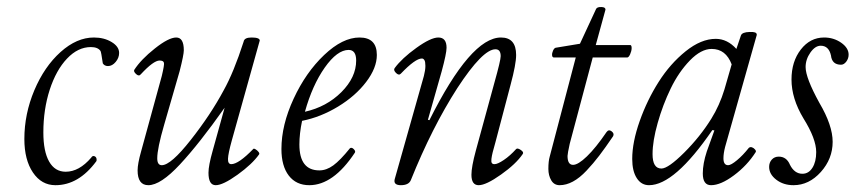

<svg xmlns="http://www.w3.org/2000/svg" viewBox="-20 -525 2486 558"><path d="M141.1 13.2Q100.6 13.2 75.7 -23.7Q50.8 -60.5 50.8 -121.1Q50.8 -193.8 79.8 -262.7Q108.9 -331.5 156 -373.8Q203.1 -416 252.9 -416Q282.7 -416 304.4 -402.8Q326.2 -389.6 326.2 -371.1Q326.2 -356.9 316.2 -345Q306.2 -333 293.9 -333Q283.7 -333 278.8 -340.8Q273.9 -375 272 -377Q264.2 -388.2 244.1 -388.2Q206.5 -388.2 174.8 -354.7Q143.1 -321.3 124.5 -264.2Q106 -207 106 -140.1Q106 -85 122.8 -55.4Q139.6 -25.9 170.9 -25.9Q210 -25.9 245.1 -66.9Q248.5 -72.8 253.7 -71.3Q258.8 -69.8 260.3 -64.7Q261.7 -59.6 259.8 -56.2Q208.5 13.2 141.1 13.2Z M411.1 13.2Q379.9 13.2 379.9 -29.8Q379.9 -48.8 390.1 -85L450.2 -304.2Q458 -336.9 456.5 -342.3Q455.1 -349.1 443.8 -349.1Q426.3 -349.1 389.2 -309.1Q383.8 -302.2 375.7 -309.6Q367.7 -316.9 370.1 -321.8Q389.6 -352.1 429.9 -384Q470.2 -416 492.2 -416Q514.2 -416 514.2 -378.9Q514.2 -365.7 502 -317.9L457 -162.1Q437 -93.3 437 -64.9Q437 -44.9 450.2 -44.9Q476.6 -44.9 534.4 -118.4Q592.3 -191.9 629.9 -262.2Q659.2 -314.5 688 -403.8Q689.9 -416 710.9 -416Q734.9 -416 734.9 -407.2L653.8 -117.2Q643.1 -78.6 642.6 -63.5Q642.1 -48.3 651.9 -47.9Q673.3 -47.9 715.8 -91.8Q717.3 -94.2 722.4 -91.3Q727.5 -88.4 731.2 -83.7Q734.9 -79.1 732.9 -76.2Q712.9 -47.9 670.4 -17.3Q627.9 13.2 606.9 13.2Q585.9 13.2 585.9 -22.9Q585.9 -43.9 598.1 -86.9L632.8 -211.9Q559.1 -107.4 502.9 -47.1Q446.8 13.2 411.1 13.2Z M878.9 13.2Q840.8 13.2 819.3 -14.6Q797.9 -42.5 797.9 -91.8Q797.9 -161.6 833.3 -238Q868.7 -314.5 922.1 -365.2Q975.6 -416 1024.9 -416Q1075.2 -416 1075.2 -365.2Q1075.2 -327.6 1044.2 -286.9Q1013.2 -246.1 962.6 -215.3Q912.1 -184.6 857.9 -173.8Q850.1 -136.7 850.1 -105Q850.1 -29.8 908.2 -29.8Q928.7 -29.8 948.7 -44.4Q968.8 -59.1 997.1 -94.2Q1002 -97.7 1008.1 -91.6Q1014.2 -85.4 1011.2 -81.1Q948.7 13.2 878.9 13.2ZM866.2 -200.2Q929.2 -214.4 972.2 -257.3Q1015.1 -300.3 1015.1 -349.1Q1015.1 -379.9 993.2 -379.9Q960 -379.9 923.8 -328.6Q887.7 -277.3 866.2 -200.2Z M1145 13.2Q1134.3 13.2 1129.6 9Q1125 4.9 1127 -3.9L1211.9 -304.2Q1216.3 -321.3 1216.3 -333.5Q1216.3 -345.7 1213.4 -350.3Q1210.4 -355 1206.1 -355Q1187 -355 1145 -311Q1139.2 -304.7 1130.9 -313Q1122.6 -321.3 1127 -327.1Q1147.9 -355.5 1189.9 -385.7Q1231.9 -416 1253.9 -416Q1277.8 -416 1277.8 -386.2Q1277.8 -370.1 1263.7 -317.9L1223.6 -176.8L1228 -175.8Q1348.1 -416 1436 -416Q1480 -416 1480 -365.2Q1480 -338.4 1463.9 -278.8L1419.9 -111.8Q1414.6 -93.3 1411.9 -82.5Q1409.2 -71.8 1408.2 -63.2Q1407.2 -54.7 1409.4 -51.3Q1411.6 -47.9 1417 -47.9Q1426.3 -47.9 1444.3 -60.1Q1462.4 -72.3 1480 -91.8Q1483.9 -95.7 1493.7 -89.1Q1503.4 -82.5 1499 -77.1Q1479.5 -48.3 1436 -17.6Q1392.6 13.2 1371.1 13.2Q1350.1 13.2 1350.1 -17.1Q1350.1 -40 1362.8 -86.9L1417 -285.2Q1435.1 -349.6 1435.1 -361.8Q1435.1 -381.8 1419.9 -381.8Q1382.8 -381.8 1309.1 -269Q1235.4 -154.3 1173.8 -1Q1167.5 13.2 1145 13.2Z M1606.4 13.2Q1590.3 13.2 1582 -1Q1573.7 -15.1 1573.7 -34.2Q1573.7 -56.6 1577.6 -69.8L1653.3 -357.9H1590.3Q1585 -357.9 1584.5 -364.3Q1584 -370.6 1587.2 -377.7Q1590.3 -384.8 1594.7 -386.2L1665.5 -397.9L1712.4 -499Q1715.3 -504.9 1727.5 -504.6Q1739.7 -504.4 1739.7 -497.1L1711.4 -394H1812.5Q1815.9 -392.6 1815.7 -384.5Q1815.4 -376.5 1811.3 -367.2Q1807.1 -357.9 1802.7 -357.9H1702.6L1635.7 -106.9Q1629.4 -78.1 1629.4 -71.8Q1629.4 -45.9 1645.5 -45.9Q1660.2 -45.9 1685.8 -70.6Q1711.4 -95.2 1742.7 -141.1Q1749 -149.9 1757.6 -143.3Q1766.1 -136.7 1761.7 -128.9Q1738.8 -95.2 1721.7 -72.8Q1704.6 -50.3 1684.6 -29.1Q1664.6 -7.8 1645 2.7Q1625.5 13.2 1606.4 13.2Z M1866.2 13.2Q1843.8 13.2 1830.6 -7.3Q1817.4 -27.8 1817.4 -63Q1817.4 -111.8 1839.1 -173.1Q1860.8 -234.4 1894.3 -287.1Q1927.7 -339.8 1972.7 -376Q2017.6 -412.1 2060.1 -412.1Q2093.8 -412.1 2120.1 -382.8L2133.3 -421.9Q2136.7 -431.6 2158.7 -432.1Q2179.2 -433.1 2179.2 -424.8Q2179.7 -423.8 2179.2 -422.9L2087.4 -98.1Q2082.5 -79.1 2082.5 -64.9Q2082.5 -44.9 2096.2 -44.9Q2104.5 -44.9 2121.8 -59.3Q2139.2 -73.7 2156.2 -95.2Q2160.2 -98.6 2165.3 -96.9Q2170.4 -95.2 2174.3 -90.6Q2178.2 -85.9 2176.3 -83Q2151.4 -43.9 2113 -15.4Q2074.7 13.2 2046.4 13.2Q2022.5 13.2 2022.5 -21Q2022.5 -49.3 2034.2 -85L2056.2 -146L2050.3 -147Q1940.4 13.2 1866.2 13.2ZM1902.3 -35.2Q1921.9 -35.2 1968.3 -81.3Q2014.6 -127.4 2047.4 -180.2Q2071.3 -218.8 2085.4 -265.1L2106.4 -337.9Q2089.4 -382.8 2048.3 -382.8Q2017.6 -382.8 1985.1 -349.4Q1952.6 -315.9 1929.4 -268.1Q1906.2 -220.2 1891.4 -167.7Q1876.5 -115.2 1876.5 -77.1Q1876.5 -35.2 1902.3 -35.2Z M2286.1 13.2Q2256.8 13.2 2236.1 -2.7Q2215.3 -18.6 2215.3 -40Q2215.3 -52.7 2223.1 -61.3Q2231 -69.8 2243.2 -69.8Q2266.1 -69.8 2275.9 -45.9Q2289.1 -20 2312 -20Q2330.1 -20 2341.1 -37.4Q2352.1 -54.7 2352.1 -83Q2352.1 -121.6 2314.9 -181.2Q2280.3 -238.8 2280.3 -293.9Q2280.3 -346.2 2307.4 -381.1Q2334.5 -416 2375 -416Q2402.8 -416 2424.6 -400.9Q2446.3 -385.7 2446.3 -366.2Q2446.3 -355 2439.5 -345.9Q2432.6 -336.9 2424.3 -336.9Q2397.9 -336.9 2395 -363.8Q2388.7 -392.1 2365.2 -392.1Q2349.1 -392.1 2335.2 -372.3Q2321.3 -352.5 2321.3 -330.1Q2321.3 -298.8 2361.3 -226.1Q2399.9 -160.6 2399.9 -112.8Q2399.9 -63.5 2365.5 -25.1Q2331.1 13.2 2286.1 13.2Z"/></svg>

Font: Junicode SmCond Light
Style: Italic
Weight: 300
Width: 4
Italic angle: -11°
Designer: Peter S. Baker
Version: Version 2.206